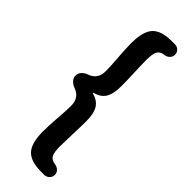

<svg xmlns="http://www.w3.org/2000/svg" viewBox="-318 -821 1014 1014"><g transform="rotate(45 189.0 -314.0)"><path d="M330.1 133.8Q330.1 150.4 318.4 162.1Q306.6 173.8 290 173.8H264.6Q189.5 173.8 156.2 138.7Q123 103.5 123 15.6Q123 -26.4 127.9 -87.9Q132.8 -149.4 132.8 -184.6Q132.8 -245.1 79.1 -263.7Q60.5 -270.5 48.3 -283.7Q36.1 -296.9 36.1 -314Q36.1 -331.1 48.3 -344.7Q60.5 -358.4 79.1 -364.3Q132.8 -382.8 132.8 -442.4Q132.8 -478.5 127.9 -540Q123 -601.6 123 -642.6Q123 -731.4 156.2 -766.6Q189.5 -801.8 264.6 -801.8H291Q307.6 -801.8 318.8 -790.5Q330.1 -779.3 330.1 -762.7Q330.1 -747.1 318.8 -735.8Q307.6 -724.6 291 -722.7Q262.7 -719.7 252.4 -700.7Q242.2 -681.6 242.2 -636.7Q242.2 -606.4 244.6 -544.9Q247.1 -483.4 247.1 -446.3Q247.1 -386.7 228.5 -356.9Q210 -327.1 168.9 -317.4Q167 -316.4 167 -314Q167 -311.5 168.9 -311.5Q210 -300.8 228.5 -271Q247.1 -241.2 247.1 -181.6Q247.1 -145.5 244.6 -84Q242.2 -22.5 242.2 7.8Q242.2 52.7 252 71.3Q261.7 89.8 290 93.8Q306.6 95.7 318.4 106.9Q330.1 118.2 330.1 133.8Z"/></g></svg>

Font: Gen Jyuu Gothic P Bold
Style: Bold
Weight: 700
Designer: [Source Han Sans]
Ryoko NISHIZUKA  (kana & ideographs); Paul D. Hunt (Latin, Greek & Cyrillic); Wenlong ZHANG  (bopomofo
Version: Version 1.002.20150607